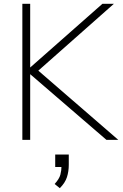

<svg xmlns="http://www.w3.org/2000/svg" viewBox="-20 -732 645 1005"><path d="M537 0 118 -361 516 -712H576L160 -344V-380L599 0ZM97 0V-712H138V0ZM340 77V131Q340 165 330.5 195Q321 225 293 253L266 231Q290 205 296 182.5Q302 160 302 135L320 142H269V77Z"/></svg>

Font: Muli ExtraLight
Style: Regular
Weight: 250
Designer: Vernon Adams
Foundry: Vernon Adams
Version: Version 2.100; ttfautohint (v1.8.1.43-b0c9)